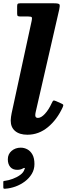

<svg xmlns="http://www.w3.org/2000/svg" viewBox="-50 -800 432 1165"><path d="M-2.5 166.5Q-2.5 195.5 12.2 213Q27 230.5 54.5 230.5Q65.5 230.5 74 228.2Q82.5 226 89 222Q95.5 218.5 99.2 219Q103 219.5 98.5 227.5Q93 246.5 72.8 261.2Q52.5 276 27.2 285.2Q2 294.5 -19 297Q-24.5 297.5 -27.2 298.2Q-30 299 -30 305V335Q-30 343 -27.5 344.2Q-25 345.5 -17.5 345Q13 343 44 331.8Q75 320.5 101 301Q127 281.5 143 254.8Q159 228 159 195.5Q159 160 147 138.2Q135 116.5 116 106.2Q97 96 75.5 96Q43.5 96 20.5 115.5Q-2.5 135 -2.5 166.5ZM309.5 -743Q314.5 -765.5 311 -772.8Q307.5 -780 278 -780H72Q60.5 -780 57.2 -776.5Q54 -773 54 -761V-717.5Q54 -706 58 -703Q62 -700 74 -700H120.5Q141 -700 143.2 -694.5Q145.5 -689 142 -673L20.5 -112.5Q18.5 -103 16.8 -90.5Q15 -78 15 -68.5Q15 -27.5 41.8 -5Q68.5 17.5 116.5 17.5Q185 17.5 240.8 -28.5Q296.5 -74.5 331 -150.5Q335.5 -161 333.5 -164.5Q331.5 -168 321 -172.5L290 -186.5Q277 -192 273.2 -189.2Q269.5 -186.5 264 -174.5Q245.5 -134 222.5 -109.2Q199.5 -84.5 180 -84.5Q164 -84.5 164 -101Q164 -105 164.8 -110.5Q165.5 -116 166.5 -120Z"/></svg>

Font: Besley
Style: Bold Italic
Weight: 700
Italic angle: -13°
Designer: Owen Earl
Foundry: indestructible type*
Version: Version 2.001